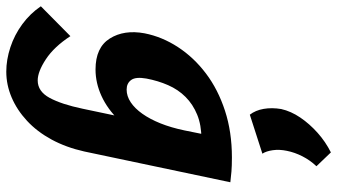

<svg xmlns="http://www.w3.org/2000/svg" viewBox="-315 -533 1073 611"><g transform="rotate(90 221.5 -227.5)"><path d="M144 289Q106 289 66.5 276Q27 263 -7 238Q-41 213 -64 179L31 85Q65 137 104.5 163Q144 189 172 189Q207 189 227.5 151Q248 113 262 46L302 -144L405 -277Q390 -212 362.5 -159.5Q335 -107 299 -70Q263 -33 221.5 -14Q180 5 137 5Q67 5 38.5 -40.5Q10 -86 22 -151Q33 -207 66 -257.5Q99 -308 150 -346.5Q201 -385 268.5 -407Q336 -429 417 -429Q444 -429 462 -427.5Q480 -426 496 -424L398 41Q385 99 360 145Q335 191 300.5 223Q266 255 226 272Q186 289 144 289ZM201 -94Q222 -94 241.5 -107Q261 -120 278 -144Q295 -168 308.5 -201.5Q322 -235 331 -278L351 -377L409 -327Q395 -330 383 -331Q371 -332 358 -332Q314 -332 281 -318.5Q248 -305 224.5 -281.5Q201 -258 187 -226Q173 -194 166 -157Q160 -123 170.5 -108.5Q181 -94 201 -94ZM401 -744 445 -698Q426 -678 413.5 -653.5Q401 -629 396 -604Q391 -580 394 -559Q397 -538 405 -526L281 -486Q267 -504 262.5 -530Q258 -556 263 -586Q270 -617 290 -646.5Q310 -676 338.5 -701.5Q367 -727 401 -744Z"/></g></svg>

Font: Ysabeau Infant ExtraBold
Style: Italic
Weight: 800
Italic angle: -12°
Designer: Christian Thalmann (Catharsis Fonts)
Version: Version 2.001;gftools[0.9.30]; featfreeze: ss01,ss02,lnum